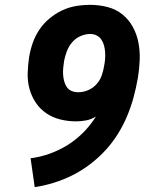

<svg xmlns="http://www.w3.org/2000/svg" viewBox="-20 -763 640 791"><path d="M123 8 106 -111Q146 -116 185 -130Q224 -144 258.5 -165.5Q293 -187 323 -217Q353 -247 375 -283Q356 -271 335 -267Q314 -263 293 -263Q260 -263 228 -271Q196 -279 170.5 -296.5Q145 -314 127.5 -340Q110 -366 101.5 -397Q93 -428 94 -461.5Q95 -495 100 -528Q105 -558 115 -586.5Q125 -615 142 -640.5Q159 -666 183.5 -686.5Q208 -707 235.5 -720Q263 -733 292.5 -738Q322 -743 352 -743Q388 -743 423 -734Q458 -725 484.5 -703.5Q511 -682 527.5 -651.5Q544 -621 550.5 -586.5Q557 -552 555.5 -515Q554 -478 548 -442Q541 -402 530.5 -363Q520 -324 504 -285.5Q488 -247 465.5 -211Q443 -175 414.5 -144Q386 -113 352 -87Q318 -61 280.5 -42Q243 -23 203 -10.5Q163 2 123 8ZM302 -383Q323 -383 343 -391.5Q363 -400 377.5 -416Q392 -432 399 -452Q406 -472 409 -492Q412 -506 413 -520.5Q414 -535 413 -549Q412 -563 408.5 -576Q405 -589 397.5 -600Q390 -611 378 -617Q366 -623 352 -623Q331 -623 311 -614Q291 -605 277 -588.5Q263 -572 255.5 -552Q248 -532 244 -512Q242 -498 240.5 -483.5Q239 -469 240 -455Q241 -441 244.5 -428Q248 -415 255.5 -404Q263 -393 275.5 -388Q288 -383 302 -383Z"/></svg>

Font: Iosevka Curly Heavy Extended
Style: Italic
Weight: 900
Width: 7
Italic angle: -9°
Monospace: yes
Designer: Belleve Invis
Foundry: Belleve Invis
Version: Version 11.1.0; ttfautohint (v1.8.3)